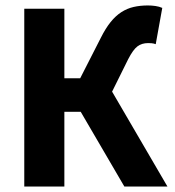

<svg xmlns="http://www.w3.org/2000/svg" viewBox="-20 -684 640 704"><path d="M69 0V-652H216V-397H274L350 -546Q367 -580 385.5 -603Q404 -626 425 -639.5Q446 -653 470 -658.5Q494 -664 522 -664Q536 -664 550 -662Q564 -660 575 -655L551 -522Q543 -525 535.5 -525.5Q528 -526 523 -526Q500 -526 484 -514Q468 -502 450 -467L391 -348L594 0H436L276 -274H216V0Z"/></svg>

Font: Source Code Pro
Style: Bold
Weight: 700
Monospace: yes
Designer: Paul D. Hunt, Teo Tuominen
Foundry: Adobe Systems Incorporated
Version: Version 2.030;PS 1.000;hotconv 16.6.51;makeotf.lib2.5.65220